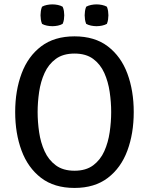

<svg xmlns="http://www.w3.org/2000/svg" viewBox="-20 -866 697 898"><path d="M51 -342Q51 -442 81 -522.2Q111 -602.5 172.5 -649.2Q234 -696 328.5 -696Q423 -696 484.5 -649Q546 -602 575.8 -521.8Q605.5 -441.5 605.5 -342Q605.5 -241.5 575.5 -161Q545.5 -80.5 484 -33.8Q422.5 13 328.5 13Q233.5 13 172 -34.2Q110.5 -81.5 80.8 -161.8Q51 -242 51 -342ZM156 -342Q156 -296 163 -247.8Q170 -199.5 188.5 -158.8Q207 -118 241 -92.8Q275 -67.5 328.5 -67.5Q382 -67.5 415.8 -92.8Q449.5 -118 467.8 -158.8Q486 -199.5 493 -247.8Q500 -296 500 -342Q500 -388 493 -436Q486 -484 467.8 -524.8Q449.5 -565.5 415.8 -590.5Q382 -615.5 328.5 -615.5Q275 -615.5 241 -590.5Q207 -565.5 188.5 -524.8Q170 -484 163 -436Q156 -388 156 -342ZM431.5 -743.5Q419 -743.5 405.8 -746.2Q392.5 -749 383 -754.5Q379 -764.5 377.5 -775Q376 -785.5 376 -794.5Q376 -803.5 377.5 -814Q379 -824.5 383 -834.5Q392.5 -840 405.8 -842.8Q419 -845.5 431.5 -845.5Q444 -845.5 457.2 -842.8Q470.5 -840 480 -834.5Q484 -824.5 485.5 -814Q487 -803.5 487 -794.5Q487 -785.5 485.5 -775Q484 -764.5 480 -754.5Q470.5 -749 457.2 -746.2Q444 -743.5 431.5 -743.5ZM225 -743.5Q212.5 -743.5 199 -746.2Q185.5 -749 176.5 -754.5Q172.5 -764.5 171 -775Q169.5 -785.5 169.5 -794.5Q169.5 -803.5 171 -814Q172.5 -824.5 176.5 -834.5Q185.5 -840 199 -842.8Q212.5 -845.5 225 -845.5Q237.5 -845.5 250.8 -842.8Q264 -840 273 -834.5Q277.5 -824.5 279 -814Q280.5 -803.5 280.5 -794.5Q280.5 -785.5 279 -775Q277.5 -764.5 273 -754.5Q264 -749 250.8 -746.2Q237.5 -743.5 225 -743.5Z"/></svg>

Font: Signika Negative SC
Style: Regular
Weight: 400
Designer: Anna Giedryś
Foundry: Anna Giedryś
Version: Version 2.000; ttfautohint (v1.8.3) -l 8 -r 50 -G 200 -x 9 -